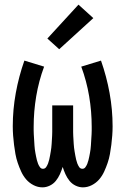

<svg xmlns="http://www.w3.org/2000/svg" viewBox="-20 -799 540 827"><path d="M163 8Q143 8 124.5 -1.5Q106 -11 93 -26Q80 -41 71.5 -59.5Q63 -78 56.5 -97Q50 -116 46.5 -135.5Q43 -155 40.5 -175Q38 -195 36.5 -215Q35 -235 35 -255Q35 -327 48 -398.5Q61 -470 85 -538L170 -512Q147 -450 136 -384.5Q125 -319 125 -253Q125 -245 125 -237Q125 -229 125.5 -221Q126 -213 126.5 -205Q127 -197 127.5 -188.5Q128 -180 128.5 -172Q129 -164 130 -156Q131 -148 132.5 -140Q134 -132 135.5 -124.5Q137 -117 139 -109Q141 -101 144 -93.5Q147 -86 152 -79Q157 -72 165 -72Q174 -72 179 -79.5Q184 -87 187 -95Q190 -103 192 -111.5Q194 -120 195.5 -128.5Q197 -137 198.5 -145.5Q200 -154 201 -162.5Q202 -171 202.5 -179.5Q203 -188 203.5 -196.5Q204 -205 204.5 -213.5Q205 -222 205 -230.5Q205 -239 205 -247.5Q205 -256 205 -265V-345H295V-265Q295 -256 295 -247.5Q295 -239 295 -230.5Q295 -222 295.5 -213.5Q296 -205 296.5 -196.5Q297 -188 297.5 -179.5Q298 -171 299 -162.5Q300 -154 301.5 -145.5Q303 -137 304.5 -128.5Q306 -120 308 -111.5Q310 -103 313 -95Q316 -87 321 -79.5Q326 -72 335 -72Q343 -72 348 -79Q353 -86 356 -93.5Q359 -101 361 -109Q363 -117 364.5 -124.5Q366 -132 367.5 -140Q369 -148 370 -156Q371 -164 371.5 -172Q372 -180 372.5 -188.5Q373 -197 373.5 -205Q374 -213 374.5 -221Q375 -229 375 -237Q375 -245 375 -253Q375 -319 364 -384.5Q353 -450 330 -512L415 -538Q439 -470 452 -398.5Q465 -327 465 -255Q465 -235 463.5 -215Q462 -195 459.5 -175Q457 -155 453.5 -135.5Q450 -116 443.5 -97Q437 -78 428.5 -59.5Q420 -41 407 -26Q394 -11 375.5 -1.5Q357 8 337 8Q321 8 305.5 0.5Q290 -7 279.5 -20Q269 -33 262 -48.5Q255 -64 250 -80Q245 -64 238 -48.5Q231 -33 220.5 -20Q210 -7 194.5 0.5Q179 8 163 8ZM235 -587 184 -633 318 -779 382 -721Z"/></svg>

Font: Iosevka Slab Medium
Style: Regular
Weight: 500
Monospace: yes
Designer: Belleve Invis
Foundry: Belleve Invis
Version: Version 11.1.1; ttfautohint (v1.8.3)